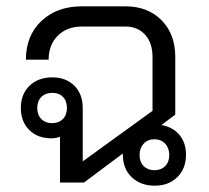

<svg xmlns="http://www.w3.org/2000/svg" viewBox="-20 -578 661 608"><path d="M569 -88Q569 -44 541.5 -17Q514 10 470 10Q425 10 397 -17Q369 -44 369 -88V-92L246 0H170V-145Q157 -140 143 -140Q99 -140 72.5 -166.5Q46 -193 46 -236Q46 -280 73.5 -306.5Q101 -333 146 -333Q189 -333 215.5 -306.5Q242 -280 242 -236V-67L463 -227V-398Q463 -442 439.5 -468Q416 -494 377 -494H240Q192 -494 163 -465Q134 -436 134 -389H62Q62 -465 111 -511.5Q160 -558 240 -558H377Q448 -558 491.5 -514Q535 -470 535 -398V-215L491 -182Q527 -176 548 -151Q569 -126 569 -88ZM145 -188Q166 -188 179 -201Q192 -214 192 -236Q192 -258 179.5 -271Q167 -284 146 -284Q124 -284 111 -271Q98 -258 98 -236Q98 -214 111 -201Q124 -188 145 -188ZM516 -87Q516 -109 503 -123Q490 -137 469 -137Q448 -137 435 -123Q422 -109 422 -87Q422 -65 435 -52Q448 -39 469 -39Q490 -39 503 -52Q516 -65 516 -87Z"/></svg>

Font: Bai Jamjuree
Style: Regular
Weight: 400
Designer: Katatrad Aksorn Co.,Ltd.
Foundry: Cadson Demak Co.,Ltd.
Version: Version 1.000; ttfautohint (v1.6)